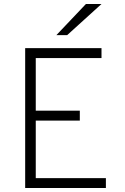

<svg xmlns="http://www.w3.org/2000/svg" viewBox="-20 -941 628 961"><path d="M106 0V-700H488V-650.5H159V-387H379.5V-337.5H159V-49.5H510V0ZM262 -765 410 -921H488L316 -765Z"/></svg>

Font: Overpass ExtraLight
Style: Regular
Weight: 250
Designer: Delve Withrington, Dave Bailey, Thomas Jockin
Foundry: Delve Fonts LLC
Version: Version 4.000